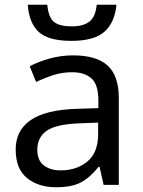

<svg xmlns="http://www.w3.org/2000/svg" viewBox="-20 -778 601 808"><path d="M288 -545Q386 -545 433 -502Q480 -459 480 -365V0H416L399 -76H395Q360 -32 321.5 -11Q283 10 215 10Q142 10 94 -28.5Q46 -67 46 -149Q46 -229 109 -272.5Q172 -316 303 -320L394 -323V-355Q394 -422 365 -448Q336 -474 283 -474Q241 -474 203 -461.5Q165 -449 132 -433L105 -499Q140 -518 188 -531.5Q236 -545 288 -545ZM393 -262 314 -259Q214 -255 175.5 -227Q137 -199 137 -148Q137 -103 164.5 -82Q192 -61 235 -61Q303 -61 348 -98.5Q393 -136 393 -214ZM470 -758Q463 -683 419.5 -644.5Q376 -606 281 -606Q183 -606 142.5 -644Q102 -682 97 -758H179Q184 -704 207.5 -685.5Q231 -667 283 -667Q329 -667 355.5 -686.5Q382 -706 387 -758Z"/></svg>

Font: Noto IKEA Arabic
Style: Regular
Weight: 400
Designer: Monotype Design Team
Foundry: Monotype Imaging Inc.
Version: Version 1.200